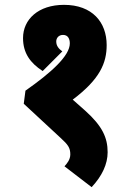

<svg xmlns="http://www.w3.org/2000/svg" viewBox="-20 -652 530 792"><path d="M244 -632C138 -632 75 -572 75 -495C75 -433 105 -392 156 -359L237 -440C222 -451 212 -463 212 -481C212 -494 221 -508 240 -508C261 -508 268 -491 268 -473C268 -422 192 -353 85 -278L78 -224L229 -84C261 -55 270 -42 270 -15C270 6 257 22 246 34L358 120C401 74 424 25 424 -24C424 -84 402 -132 332 -195L280 -241C393 -326 420 -393 420 -466C420 -560 361 -632 244 -632Z"/></svg>

Font: Noto Sans ExtraCondensed Black
Style: Italic
Weight: 900
Width: 2
Italic angle: -12°
Designer: Monotype Design Team
Foundry: Monotype Imaging Inc.
Version: Version 2.013